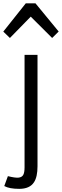

<svg xmlns="http://www.w3.org/2000/svg" viewBox="-22 -914 376 1165"><path d="M25.9 154.8Q70.3 166 90.6 163.8Q110.8 161.6 118.9 147.5Q127 133.3 127 101.6V-581.1H205.6V94.2Q205.6 159.2 184.6 191.4Q158.7 231.9 94.7 231.9Q34.7 231.9 3.9 214.8ZM-2 -722.2 134.3 -893.6H193.4L334 -722.7L294.4 -683.6L164.6 -813L38.1 -683.6Z"/></svg>

Font: Armata
Style: Regular
Weight: 400
Designer: Viktoriya Grabowska
Foundry: Viktoriya Grabowska
Version: Version 1.002